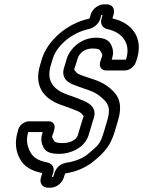

<svg xmlns="http://www.w3.org/2000/svg" viewBox="-20 -778 664 891"><path d="M227 43H221L227 23C235 -3 219 -20 200 -24C158 -32 134 -47 121 -72C104 -102 101 -133 111 -165H178C170 -140 168 -120 183 -92C194 -70 222 -64 254 -64C312 -64 372 -95 390 -147L410 -214C415 -230 428 -258 408 -283C399 -294 387 -302 371 -309C357 -315 331 -326 295 -338C229 -361 193 -401 216 -476L225 -506C242 -563 309 -625 391 -643C411 -647 437 -664 445 -690L450 -708H456L451 -691C443 -665 459 -647 478 -643C549 -628 587 -575 566 -506L564 -501H498L500 -506C507 -530 507 -550 493 -575C481 -596 455 -603 425 -603C358 -603 305 -554 290 -506L281 -476C275 -458 267 -434 283 -411C290 -401 302 -393 316 -387C328 -382 355 -372 390 -360C423 -349 448 -332 469 -308C488 -287 490 -260 478 -220L462 -166C445 -110 438 -104 384 -60C362 -43 329 -29 289 -23C260 -19 240 1 233 24ZM611 -491 616 -506C646 -605 590 -673 503 -692C503 -692 503 -693 502 -694L507 -711C515 -737 501 -758 475 -758H463C437 -758 409 -737 401 -711L396 -693C395 -692 393 -692 392 -691C291 -669 201 -590 175 -506L166 -476C134 -371 192 -315 267 -290C301 -278 325 -269 339 -263C351 -258 359 -251 362 -247C371 -234 369 -244 360 -214L340 -147C335 -135 315 -114 269 -114C241 -114 234 -120 231 -124C218 -149 220 -138 229 -166L232 -178C238 -198 227 -215 207 -215H114C94 -215 71 -198 65 -178L62 -166C48 -120 52 -77 73 -40C91 -5 127 15 175 25L176 26L170 46C162 72 177 93 203 93H215C241 93 268 72 276 46L282 27C329 20 374 2 410 -26C467 -72 492 -102 512 -166L528 -220C543 -270 541 -315 513 -346C490 -374 457 -395 419 -408C384 -420 358 -428 348 -433C337 -437 333 -443 330 -447C321 -460 323 -450 331 -476L340 -506C347 -528 369 -553 410 -553C434 -553 443 -548 445 -543C458 -520 456 -526 450 -506L445 -491C438 -469 451 -451 473 -451H559C581 -451 604 -469 611 -491Z"/></svg>

Font: DIN Rundschrift
Style: BreitKontKu
Weight: 400
Width: 7
Version: Version 1.027